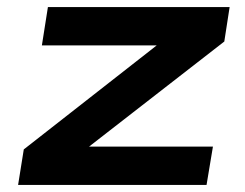

<svg xmlns="http://www.w3.org/2000/svg" viewBox="-20 -521 691 541"><path d="M31 0 47 -100 470 -431 454 -393H98L115 -501H627L612 -404L186 -73L202 -108H580L562 0Z"/></svg>

Font: Nunito Sans 7pt Expanded
Style: Bold Italic
Weight: 700
Width: 7
Italic angle: -9°
Designer: Vernon Adams
Foundry: Vernon Adams
Version: Version 3.101;gftools[0.9.27]